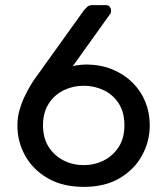

<svg xmlns="http://www.w3.org/2000/svg" viewBox="-20 -720 643 750"><path d="M308 10Q225 10 167 -23.5Q109 -57 78.5 -111.5Q48 -166 48 -230Q48 -260 55.5 -287.5Q63 -315 74.5 -339.5Q86 -364 97.5 -383.5Q109 -403 118 -415L308 -680Q313 -685 320 -692.5Q327 -700 341 -700H394Q403 -700 408.5 -693.5Q414 -687 414 -678Q414 -674 413 -670.5Q412 -667 410 -665L264 -461Q276 -465 292 -466.5Q308 -468 321 -468Q376 -467 421 -448Q466 -429 498.5 -396.5Q531 -364 548 -321.5Q565 -279 565 -231Q565 -168 535 -113Q505 -58 447.5 -24Q390 10 308 10ZM307 -75Q349 -75 385 -93Q421 -111 443.5 -145.5Q466 -180 466 -231Q466 -281 444 -315.5Q422 -350 385.5 -367.5Q349 -385 307 -385Q265 -385 229 -367.5Q193 -350 170.5 -315.5Q148 -281 148 -231Q148 -180 170.5 -145.5Q193 -111 229 -93Q265 -75 307 -75Z"/></svg>

Font: RubikRegular
Style: Regular
Weight: 400
Designer: Hubert and Fischer
Foundry: Hubert and Fischer
Version: Version 2.300;gftools[0.9.30]